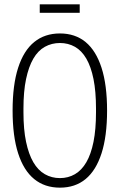

<svg xmlns="http://www.w3.org/2000/svg" viewBox="-20 -852 551 884"><path d="M256 12Q186 12 137.5 -27.5Q89 -67 63.5 -146Q38 -225 38 -343Q38 -461 63.5 -540Q89 -619 137.5 -658.5Q186 -698 256 -698Q326 -698 374 -658.5Q422 -619 447.5 -540Q473 -461 473 -343Q473 -225 447.5 -146Q422 -67 374 -27.5Q326 12 256 12ZM256 -32Q294 -32 325 -50Q356 -68 377.5 -105Q399 -142 410.5 -199Q422 -256 422 -335V-352Q422 -431 410.5 -488Q399 -545 377.5 -582Q356 -619 325 -636.5Q294 -654 256 -654Q218 -654 186.5 -636.5Q155 -619 133.5 -582Q112 -545 100 -488Q88 -431 88 -352V-335Q88 -256 100 -199Q112 -142 133.5 -105Q155 -68 186.5 -50Q218 -32 256 -32ZM163 -793V-832H347V-793Z"/></svg>

Font: Archivo ExtraCondensed Thin
Style: Regular
Weight: 250
Width: 2
Designer: Hector Gatti
Foundry: Omnibus-Type
Version: Version 2.001